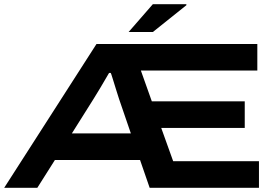

<svg xmlns="http://www.w3.org/2000/svg" viewBox="-20 -897 1323 917"><path d="M594.2 -744.1 710 -877H870.1V-872.1L710 -744.1ZM0 0 440.9 -687H1209V-560.1H652.8L705.1 -413.1H1148.9V-286.1H750L807.1 -127H1216.8V0H694.8L648.9 -132.8H242.2L158.2 0ZM323.2 -259.8H605L548.8 -423.8Q544.9 -435.1 535.2 -466.6Q525.4 -498 517.8 -522.7Q510.3 -547.4 508.8 -548.8H501Q452.6 -465.3 425.8 -422.9Z"/></svg>

Font: Archivo Expanded SemiBold
Style: Regular
Weight: 600
Width: 7
Designer: Hector Gatti
Foundry: Omnibus-Type
Version: Version 2.001